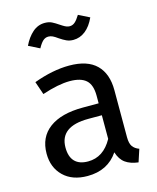

<svg xmlns="http://www.w3.org/2000/svg" viewBox="-117 -856 778 949"><g transform="rotate(-15 272.0 -381.0)"><path d="M494 -52 473 12Q432 7 407 -11Q382 -29 370 -67Q317 12 213 12Q135 12 90 -32Q45 -76 45 -147Q45 -231 105.5 -276Q166 -321 277 -321H358V-360Q358 -416 331 -440Q304 -464 248 -464Q190 -464 106 -436L83 -503Q181 -539 265 -539Q358 -539 404 -493.5Q450 -448 450 -364V-123Q450 -91 461 -75.5Q472 -60 494 -52ZM358 -139V-260H289Q143 -260 143 -152Q143 -105 166 -81Q189 -57 234 -57Q313 -57 358 -139ZM250 -683Q235 -694 224.5 -699Q214 -704 203 -704Q187 -704 175 -693Q163 -682 150 -658L94 -686Q113 -726 140.5 -750Q168 -774 203 -774Q224 -774 239 -766.5Q254 -759 273 -746Q276 -744 285.5 -738Q295 -732 303 -729Q311 -726 319 -726Q334 -726 346 -736.5Q358 -747 372 -770L428 -742Q409 -700 381 -678Q353 -656 319 -656Q300 -656 284.5 -663Q269 -670 250 -683Z"/></g></svg>

Font: Wolseley Sans
Style: Regular
Weight: 400
Designer: Carrois Corporate & Edenspiekermann AG
Foundry: Carrois Corporate GbR & Edenspiekermann AG
Version: Version 4.202